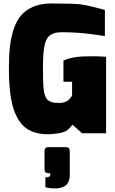

<svg xmlns="http://www.w3.org/2000/svg" viewBox="-20 -760 655 1095"><path d="M297.4 314.9Q261.2 314.5 238.8 307.1V251H242.2Q257.8 251 262.5 246.1Q267.1 241.2 267.1 231.9V228H256.8Q234.4 228 233.9 206.1V103Q233.9 79.1 255.9 79.1H356.9Q377.9 79.1 377.9 102.1V237.8Q377.9 260.3 370.4 276.6Q362.8 293 350.3 300.5Q337.9 308.1 324 311.5Q310.1 314.9 297.4 314.9ZM248.5 5.4Q217.3 5.4 190.9 -1.5Q155.8 -10.3 131.1 -27.3Q106.4 -44.4 88.4 -72.5Q70.3 -100.6 59.6 -131.8Q30.8 -214.4 30.8 -370.1Q30.8 -441.4 36.9 -495.1Q43 -548.8 59.1 -596.4Q75.2 -644 102.3 -674.6Q129.4 -705.1 172.4 -722.7Q215.3 -740.2 273.9 -740.2Q396.5 -740.2 438 -735.4Q479.5 -730.5 578.1 -703.1V-554.2L549.3 -558.6L525.9 -562Q429.7 -576.2 334 -576.2Q305.7 -576.2 287.1 -569.8Q268.6 -563.5 256.1 -550.3Q243.7 -537.1 236.8 -511.7Q230 -486.3 227.5 -453.4Q225.1 -420.4 225.1 -368.2Q225.1 -334 225.6 -312.5V-311Q226.1 -290.5 227.5 -268.3Q229 -246.1 231.4 -234.1Q233.9 -222.2 239 -209.5Q244.1 -196.8 250.5 -191.2Q256.8 -185.5 267.1 -180.7Q277.3 -175.8 289.8 -174.3Q302.2 -172.9 318.8 -172.9Q336.4 -172.9 350.1 -178Q363.8 -183.1 371.1 -189.7Q378.4 -196.3 383.3 -202.9Q388.2 -209.5 389.6 -214.4L391.1 -219.2V-293.9H341.8V-414.1Q363.3 -425.3 394.5 -431.2Q425.8 -437 450.7 -438Q475.6 -439 517.1 -439Q548.8 -439 585 -436V0H448.2L393.1 -48.8Q377.9 -28.3 365.7 -18.8Q353.5 -9.3 331.3 -3.4Q309.1 2.4 269 4.9Z"/></svg>

Font: Squarion Black
Style: Regular
Weight: 900
Designer: Natanael Gama
Version: Version 1.00;September 12, 2019;FontCreator 11.5.0.2425 64-b